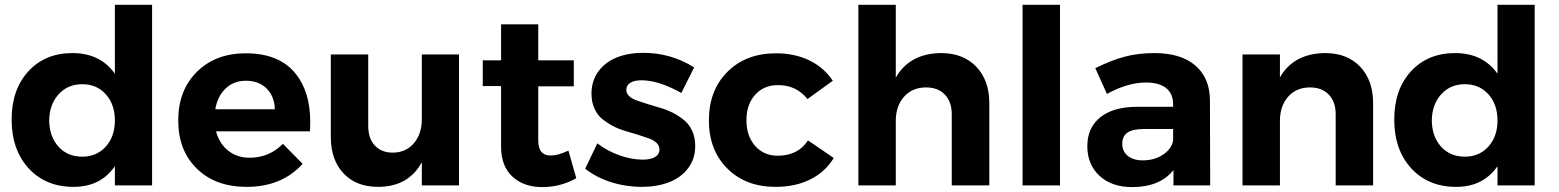

<svg xmlns="http://www.w3.org/2000/svg" viewBox="-20 -762 6406 789"><path d="M27.8 -271Q27.8 -394 96.7 -469Q165.5 -543.9 277.8 -543.9Q392.1 -543.9 452.1 -459V-742.2H605V0H452.1V-79.1Q393.6 5.9 282.2 5.9Q167.5 5.9 97.7 -70.3Q27.8 -146.5 27.8 -271ZM182.1 -267.1Q183.1 -200.7 220.2 -159.4Q257.3 -118.2 317.9 -118.2Q377.4 -118.2 414.8 -159.7Q452.1 -201.2 452.1 -267.1Q452.1 -333 414.8 -374.5Q377.4 -416 317.9 -416Q258.3 -416 220.7 -374.3Q183.1 -332.5 182.1 -267.1Z M712.4 -267.1Q712.4 -391.1 789.3 -467Q866.2 -543 989.7 -543Q1128.9 -543 1196.3 -457.5Q1254.9 -383.3 1254.9 -260.7Q1254.9 -242.2 1253.4 -222.2H867.7Q881.3 -171.4 918 -142.6Q954.6 -113.8 1006.3 -113.8Q1085.4 -113.8 1142.6 -170.9L1223.6 -88.9Q1138.2 5.9 993.7 5.9Q865.2 5.9 788.8 -69.1Q712.4 -144 712.4 -267.1ZM864.7 -313H1109.4Q1107.9 -366.2 1075.7 -398.2Q1043.5 -430.2 990.7 -430.2Q940.4 -430.2 907.2 -398.4Q874 -366.7 864.7 -313Z M1339.4 -200.2V-538.1H1493.2V-244.1Q1493.2 -193.4 1520.3 -164.1Q1547.4 -134.8 1594.2 -134.8Q1648.9 -135.3 1681.2 -173.8Q1713.4 -212.4 1713.4 -272V-538.1H1866.2V0H1713.4V-95.2Q1658.2 5.9 1533.2 5.9Q1443.8 5.9 1391.6 -49.6Q1339.4 -105 1339.4 -200.2Z M1963.9 -408.2V-514.2H2039.1V-662.1H2191.9V-514.2H2337.9V-407.2H2191.9V-185.1Q2191.9 -152.3 2205.6 -137.2Q2218.3 -123 2241.2 -123Q2242.7 -123 2244.1 -123Q2273.4 -123 2315.9 -143.1L2348.1 -29.8Q2284.2 6.8 2208 6.8Q2132.8 6.8 2085.9 -36.1Q2039.1 -79.1 2039.1 -159.2V-408.2Z M2384.8 -68.8 2434.6 -172.9Q2476.1 -141.1 2526.1 -123.5Q2576.2 -106 2621.6 -106Q2652.3 -106 2671.1 -116.5Q2689.9 -127 2689.9 -147.9Q2689.9 -163.1 2678 -174.8Q2666 -186.5 2646.2 -193.4Q2626.5 -200.2 2601.6 -208.3Q2576.7 -216.3 2550.3 -223.6Q2523.9 -231 2499 -244.1Q2474.1 -257.3 2454.3 -273.4Q2434.6 -289.6 2422.6 -316.4Q2410.6 -343.3 2410.6 -377Q2410.6 -430.7 2439.5 -469.2Q2468.3 -507.8 2515.6 -526.4Q2563 -544.9 2622.6 -544.9Q2737.8 -544.9 2832.5 -484.9L2779.8 -379.9Q2687 -432.1 2615.7 -432.1Q2587.4 -432.1 2570.6 -422.1Q2553.7 -412.1 2553.7 -392.1Q2553.7 -377.9 2565.9 -366.7Q2578.1 -355.5 2598.1 -348.6Q2618.2 -341.8 2643.6 -333.7Q2668.9 -325.7 2695.6 -318.1Q2722.2 -310.5 2747.6 -297.1Q2772.9 -283.7 2793 -266.8Q2813 -250 2825 -223.1Q2836.9 -196.3 2836.9 -162.1Q2836.9 -108.9 2807.4 -70.3Q2777.8 -31.7 2728.8 -12.9Q2679.7 5.9 2617.7 5.9Q2551.8 5.9 2491 -13.4Q2430.2 -32.7 2384.8 -68.8Z M2893.1 -267.1Q2893.1 -390.6 2969.2 -466.8Q3045.4 -543 3169.4 -543Q3246.1 -543 3306.2 -513.7Q3366.2 -484.4 3402.3 -430.2L3298.3 -355Q3252.4 -412.1 3179.2 -412.1Q3177.2 -412.1 3175.3 -412.1Q3118.7 -412.1 3083 -372.3Q3047.4 -332.5 3047.4 -268.1Q3047.4 -203.1 3083 -162.6Q3118.7 -122.1 3175.3 -122.1Q3259.8 -122.1 3300.3 -185.1L3406.2 -112.8Q3372.1 -56.2 3310.5 -25.1Q3249 5.9 3167 5.9Q3044.4 5.9 2968.8 -69.6Q2893.1 -145 2893.1 -267.1Z M3507.3 0V-742.2H3661.1V-442.9Q3717.8 -542.5 3847.2 -543.9Q3938 -543.9 3991.7 -488Q4045.4 -432.1 4045.4 -337.9V0H3891.1V-293Q3891.1 -343.8 3862.8 -373.3Q3834.5 -402.8 3785.2 -402.8Q3728 -402.3 3694.6 -364Q3661.1 -325.7 3661.1 -265.1V0Z M4182.1 0V-742.2H4335.9V0Z M4448.2 -161.1Q4448.2 -237.3 4501.5 -280Q4554.7 -322.8 4652.8 -323.2H4800.8V-333Q4800.8 -376.5 4772.5 -399.7Q4744.1 -422.9 4689 -422.9Q4614.3 -422.9 4528.8 -376L4481 -481.9Q4544.9 -513.7 4600.8 -528.8Q4656.7 -543.9 4724.1 -543.9Q4832 -543.9 4891.6 -493.2Q4951.2 -442.4 4952.1 -351.1L4953.1 0H4802.2V-63Q4746.1 6.8 4632.8 6.8Q4547.9 6.8 4498 -39.8Q4448.2 -86.4 4448.2 -161.1ZM4591.8 -170.9Q4591.8 -140.1 4614.5 -121.6Q4637.2 -103 4675.8 -103Q4724.1 -103 4759 -126.2Q4793.9 -149.4 4800.8 -184.1V-231.9H4680.2Q4635.3 -231.9 4613.5 -217.3Q4591.8 -202.6 4591.8 -170.9Z M5085.9 0V-538.1H5239.7V-443.8Q5295.9 -542.5 5425.8 -543.9Q5516.1 -543.9 5569.3 -488Q5622.6 -432.1 5622.6 -337.9V0H5468.8V-293Q5468.8 -343.8 5440.4 -373.3Q5412.1 -402.8 5362.8 -402.8Q5306.2 -402.3 5272.9 -364Q5239.7 -325.7 5239.7 -265.1V0Z M5709.5 -271Q5709.5 -394 5778.3 -469Q5847.2 -543.9 5959.5 -543.9Q6073.7 -543.9 6133.8 -459V-742.2H6286.6V0H6133.8V-79.1Q6075.2 5.9 5963.9 5.9Q5849.1 5.9 5779.3 -70.3Q5709.5 -146.5 5709.5 -271ZM5863.8 -267.1Q5864.7 -200.7 5901.9 -159.4Q5939 -118.2 5999.5 -118.2Q6059.1 -118.2 6096.4 -159.7Q6133.8 -201.2 6133.8 -267.1Q6133.8 -333 6096.4 -374.5Q6059.1 -416 5999.5 -416Q5939.9 -416 5902.3 -374.3Q5864.7 -332.5 5863.8 -267.1Z"/></svg>

Font: Montserrat Semi Bold
Style: Regular
Weight: 600
Designer: Julieta Ulanovsky
Foundry: Julieta Ulanovsky
Version: Version 3.001;PS 003.001;hotconv 1.0.70;makeotf.lib2.5.58329